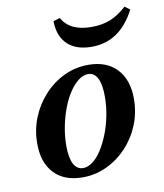

<svg xmlns="http://www.w3.org/2000/svg" viewBox="-75 -694 654 768"><g transform="rotate(-10 251.5 -310.0)"><path d="M200 11.3Q125.8 11.3 84.7 -31.9Q43.5 -75 43.5 -153.2Q43.5 -208.9 63.7 -258.5Q83.9 -308.1 119.4 -346.4Q154.8 -384.7 200.8 -406.5Q246.8 -428.2 299.2 -428.2Q372.6 -428.2 414.1 -384.7Q455.6 -341.1 455.6 -262.9Q455.6 -207.3 435.5 -157.7Q415.3 -108.1 379.8 -70.2Q344.4 -32.3 298 -10.5Q251.6 11.3 200 11.3ZM208.1 -25Q227.4 -25 247.2 -39.9Q266.9 -54.8 283.9 -81.5Q300.8 -108.1 314.1 -141.9Q327.4 -175.8 335.1 -214.5Q342.7 -253.2 342.7 -291.9Q342.7 -341.1 329.8 -366.5Q316.9 -391.9 291.9 -391.9Q271.8 -391.9 252 -376.6Q232.3 -361.3 214.9 -335.1Q197.6 -308.9 184.7 -274.6Q171.8 -240.3 164.1 -201.6Q156.5 -162.9 156.5 -124.2Q156.5 -75 169.8 -50Q183.1 -25 208.1 -25ZM325.8 -496.8Q262.9 -496.8 228.2 -529.8Q193.5 -562.9 192.7 -624.2L219.4 -632.3Q237.1 -602.4 266.5 -588.7Q296 -575 338.7 -575Q383.1 -575 416.5 -588.7Q450 -602.4 482.3 -632.3L503.2 -616.9Q471.8 -556.5 427.8 -526.6Q383.9 -496.8 325.8 -496.8Z"/></g></svg>

Font: Playfair 9pt
Style: Bold Italic
Weight: 700
Italic angle: -15.6°
Designer: Claus Eggers Sørensen
Foundry: Claus Eggers Sørensen
Version: Version 2.203